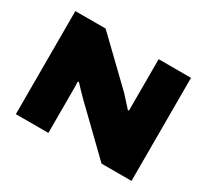

<svg xmlns="http://www.w3.org/2000/svg" viewBox="-138 -899 1195 1110"><g transform="rotate(30 460.0 -344.0)"><path d="M74 0V-688H276L553 -421Q560 -414 573 -399.5Q586 -385 600 -369.5Q614 -354 623 -344L630 -345Q630 -366 630 -391.5Q630 -417 630 -435V-688H846V0H646L364 -273Q345 -292 327.5 -310.5Q310 -329 297 -343L290 -342Q291 -326 291 -303.5Q291 -281 291 -264V0Z"/></g></svg>

Font: Archivo SemiBold SemiExpanded Black
Style: Regular
Weight: 900
Width: 6
Version: Version 2.001